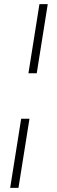

<svg xmlns="http://www.w3.org/2000/svg" viewBox="-20 -725 273 925"><path d="M117 -372 170 -705H210L157 -372ZM29 180 82 -153H122L69 180Z"/></svg>

Font: Nunito Sans 10pt Condensed ExtraLight
Style: Italic
Weight: 250
Width: 3
Italic angle: -9°
Designer: Vernon Adams
Foundry: Vernon Adams
Version: Version 3.101;gftools[0.9.27]